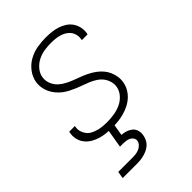

<svg xmlns="http://www.w3.org/2000/svg" viewBox="-223 -632 946 946"><g transform="rotate(-45 250.0 -159.0)"><path d="M198 8Q177 8 156 6Q135 4 115.5 -2Q96 -8 79 -18Q62 -28 49.5 -43.5Q37 -59 32 -79.5Q27 -100 31 -120Q31 -122 31.5 -124Q32 -126 32 -128H72Q72 -127 71.5 -125.5Q71 -124 71 -123Q68 -107 72.5 -92Q77 -77 86 -65.5Q95 -54 108.5 -47Q122 -40 136.5 -36Q151 -32 166.5 -30.5Q182 -29 198 -29Q221 -29 245 -32.5Q269 -36 292 -46Q315 -56 332.5 -75.5Q350 -95 354 -119Q357 -138 351.5 -156Q346 -174 335 -188Q324 -202 308.5 -212Q293 -222 276.5 -229Q260 -236 242.5 -242Q225 -248 208.5 -255Q192 -262 175.5 -270.5Q159 -279 145 -290Q131 -301 119.5 -315Q108 -329 100.5 -345Q93 -361 90 -379.5Q87 -398 90 -417Q95 -447 114.5 -472.5Q134 -498 161.5 -513Q189 -528 218.5 -533Q248 -538 277 -538Q298 -538 318 -536Q338 -534 357 -528Q376 -522 392.5 -511.5Q409 -501 420 -485.5Q431 -470 435.5 -450.5Q440 -431 437 -411Q436 -409 436 -407Q436 -405 435 -403H395Q396 -404 396 -405.5Q396 -407 396 -409Q399 -424 395.5 -438.5Q392 -453 383.5 -464Q375 -475 362.5 -482.5Q350 -490 336 -494Q322 -498 307 -499.5Q292 -501 277 -501Q255 -501 232 -497.5Q209 -494 187.5 -483.5Q166 -473 149.5 -454Q133 -435 129 -412Q126 -392 131.5 -374.5Q137 -357 148 -343Q159 -329 174.5 -319Q190 -309 206.5 -301.5Q223 -294 240 -288Q257 -282 274 -275Q291 -268 307 -259.5Q323 -251 337.5 -240Q352 -229 363.5 -215.5Q375 -202 382.5 -185.5Q390 -169 393 -150.5Q396 -132 393 -113Q390 -93 379.5 -74Q369 -55 353 -40.5Q337 -26 317.5 -16.5Q298 -7 278 -1.5Q258 4 238 6Q218 8 198 8ZM57 220 63 183H163Q175 183 186 181.5Q197 180 208 175.5Q219 171 227.5 162Q236 153 238 142Q240 131 234 122Q228 113 219 108.5Q210 104 199 102.5Q188 101 177 101H157L174 0H214L203 65Q219 66 234 71Q249 76 260.5 85.5Q272 95 276.5 110.5Q281 126 278 142Q276 154 270.5 166.5Q265 179 255 188.5Q245 198 233 204Q221 210 208 213.5Q195 217 182.5 218.5Q170 220 157 220Z"/></g></svg>

Font: Iosevka Curly XLtObl
Style: Regular
Weight: 200
Italic angle: -9°
Monospace: yes
Designer: Belleve Invis
Foundry: Belleve Invis
Version: Version 11.1.0; ttfautohint (v1.8.3)